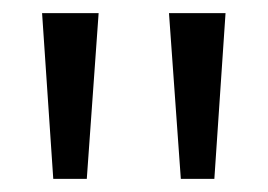

<svg xmlns="http://www.w3.org/2000/svg" viewBox="-20 -770 407 292"><path d="M112 -498H61L44 -750H130ZM306 -498H255L237 -750H323Z"/></svg>

Font: Glacial Indifference
Style: Regular
Weight: 400
Designer: Alfredo Marco Pradil
Version: Version 1.00